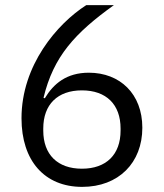

<svg xmlns="http://www.w3.org/2000/svg" viewBox="-20 -718 640 750"><path d="M301 12C443 12 536 -82 536 -219C536 -351 449 -434 327 -434C240 -434 189 -391 155 -334L150 -336C189 -498 273 -589 425 -698H317C203 -625 64 -463 64 -256C64 -90 154 12 301 12ZM300 -59C205 -59 149 -114 149 -208V-216C149 -310 205 -365 300 -365C395 -365 451 -310 451 -216V-208C451 -114 395 -59 300 -59Z"/></svg>

Font: IBM Plex Mono
Style: Regular
Weight: 400
Monospace: yes
Designer: Mike Abbink, Paul van der Laan, Pieter van Rosmalen
Foundry: Bold Monday
Version: Version 2.004